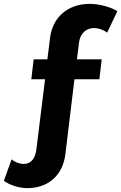

<svg xmlns="http://www.w3.org/2000/svg" viewBox="-135 -772 627 993"><path d="M354 -627C375 -626 401 -618 419 -603L472 -714C437 -736 382 -751 331 -752C218 -753 137 -684 124 -577L110 -465H39L27 -362H98L53 2C47 48 25 77 -15 76C-34 75 -58 67 -75 52L-115 163C-86 185 -38 200 3 201C116 202 190 133 203 26L250 -362H379L391 -465H263L274 -554C280 -599 311 -628 354 -627Z"/></svg>

Font: Juman SemiBold
Style: Regular
Weight: 600
Designer: Bandar Raffah (Arabic) Julieta Ulanovsky (Latin)
Foundry: Caramella
Version: Version 5.022;PS 005.022;hotconv 1.0.88;makeotf.lib2.5.64775